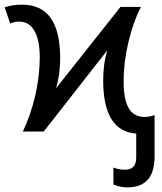

<svg xmlns="http://www.w3.org/2000/svg" viewBox="-25 -566 695 826"><path d="M522.9 240.2Q493.7 240.2 462.9 228V154.8Q485.4 164.1 513.2 164.1Q561 164.1 561 111.8V8.8Q418.9 -1.5 418.9 -220.2Q418.9 -293 437 -350.1L163.1 0H73.2Q108.4 -74.2 127.2 -157.7Q146 -241.2 146 -319.8Q146 -393.6 123 -433.3Q100.1 -473.1 58.1 -473.1Q35.6 -473.1 19 -464.8L-4.9 -534.2Q24.9 -545.9 70.8 -545.9Q233.9 -545.9 233.9 -315.9Q233.9 -244.6 215.8 -186L493.2 -536.1H581.1Q547.9 -471.2 527.3 -384.3Q506.8 -297.4 506.8 -215.8Q506.8 -138.7 528.6 -100.8Q550.3 -63 596.2 -63Q619.1 -63 640.1 -70.8V106.9Q640.1 240.2 522.9 240.2Z"/></svg>

Font: Noto Sans Southeast Asian
Style: Regular
Weight: 400
Designer: Monotype Design Team
Foundry: Monotype Imaging Inc.
Version: Version 1.06 uh; ttfautohint (v1.4.1)